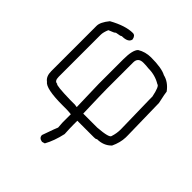

<svg xmlns="http://www.w3.org/2000/svg" viewBox="-177 -575 855 855"><g transform="rotate(45 250.0 -147.5)"><path d="M168 -462.4Q183.6 -462.4 187.5 -440.9Q183.6 -417.5 142.6 -417.5Q142.6 -414.1 113.3 -409.7Q113.3 -405.8 82 -394Q72.3 -371.1 72.3 -355V-91.3Q72.3 -64 89.8 -64Q89.8 -56.2 181.6 -54.2H210.9L224.6 -52.2V-54.2Q224.6 -61 220.7 -194.8V-349.1Q220.7 -407.7 238.3 -425.3Q267.1 -442.9 302.7 -442.9Q369.6 -442.9 398.4 -427.2Q433.6 -418.9 459 -384.3Q459 -377 470.7 -323.7V-317.9Q470.7 -298.8 474.6 -124.5V-110.8Q473.6 -77.6 457 -42.5Q430.7 -15.1 388.7 -15.1Q388.7 -11.2 375 -11.2H269.5V12.2Q269.5 36.1 271.5 70.8Q259.8 124 238.3 162.6L224.6 166.5Q203.1 163.1 203.1 145Q228.5 73.2 230.5 70.8Q228.5 51.3 228.5 41.5V-11.2Q209 -13.2 199.2 -13.2H173.8Q68.8 -13.2 50.8 -38.6Q31.2 -52.7 31.2 -85.4V-370.6Q31.2 -393.6 58.6 -427.2Q122.1 -462.4 168 -462.4ZM261.7 -204.6Q261.7 -176.3 265.6 -52.2H353.5Q425.8 -57.6 425.8 -71.8Q433.6 -95.7 433.6 -120.6Q429.7 -288.6 429.7 -308.1V-323.7Q418.5 -378.4 406.2 -378.4Q371.1 -399.9 328.1 -399.9Q313 -401.9 294.9 -401.9Q261.7 -401.9 261.7 -370.6Z"/></g></svg>

Font: CEF Fonts CJK Mono
Style: Regular
Weight: 400
Designer: PartyBoss (派对大魔王)
Version: Release 2.25